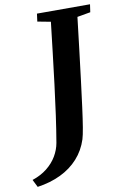

<svg xmlns="http://www.w3.org/2000/svg" viewBox="-189 -799 660 1021"><g transform="rotate(-10 140.5 -289.0)"><path d="M-70.5 165 -91 124Q-44.5 108.5 -11.2 82Q22 55.5 41.8 22Q61.5 -11.5 68 -48Q79.5 -115.5 90.5 -193.8Q101.5 -272 111.8 -355.8Q122 -439.5 132 -523.8Q142 -608 151 -687.5L80 -701L85.5 -743H372L366 -701L294.5 -688.5Q284 -599.5 273.8 -513.5Q263.5 -427.5 254 -350.8Q244.5 -274 236.2 -211.2Q228 -148.5 220.8 -105Q213.5 -61.5 207.5 -42.5Q189 15 150.2 58Q111.5 101 55.5 128Q-0.5 155 -70.5 165Z"/></g></svg>

Font: Merriweather 48pt
Style: Bold Italic
Weight: 700
Italic angle: -7.8°
Version: Version 2.101